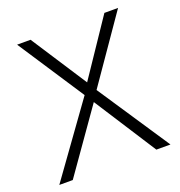

<svg xmlns="http://www.w3.org/2000/svg" viewBox="-118 -732 777 831"><g transform="rotate(-20 271.0 -316.5)"><path d="M516 -633 307 -331 527 0H462L278 -286L77 0H15L251 -328L51 -633H113L280 -376L453 -633Z"/></g></svg>

Font: Tajawal Light
Style: Regular
Weight: 300
Designer: Boutros Fonts
Foundry: Created by Boutros International 2017
Version: Version 1.700